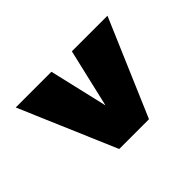

<svg xmlns="http://www.w3.org/2000/svg" viewBox="-136 -610 734 734"><g transform="rotate(45 231.0 -243.0)"><path d="M45 5 437 -162.5V-323.5L45 -491V-298.5L369 -223V-263.5L45 -188Z"/></g></svg>

Font: Anybody UltraCondensed Thin Black
Style: Regular
Weight: 900
Version: Version 1.111